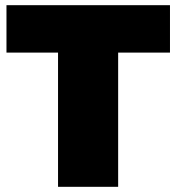

<svg xmlns="http://www.w3.org/2000/svg" viewBox="-20 -721 681 741"><path d="M5 -701H636V-518H436V0H204V-518H5Z"/></svg>

Font: MontserratBlack
Style: Regular
Weight: 900
Designer: Julieta Ulanovsky
Foundry: Julieta Ulanovsky
Version: Version 4.000